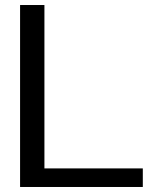

<svg xmlns="http://www.w3.org/2000/svg" viewBox="-20 -745 629 765"><path d="M60 -725V0H549V-74H157V-725Z"/></svg>

Font: Sawarabi Gothic
Style: Regular
Weight: 400
Designer: mshio (mshio@users.sourceforge.jp)
Version: Version 20141215